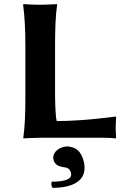

<svg xmlns="http://www.w3.org/2000/svg" viewBox="-20 -668 628 931"><path d="M247 -210V-445C247 -520 249 -592 257 -645L256 -648C256 -648 208 -645 173 -645C139 -645 94 -648 94 -648L92 -645C100 -588 103 -520 103 -445V-200C103 -125 101 -54 93 0L94 3C94 3 143 0 177 0H481C502 0 525 1 541 3L543 0C542 -14 541 -32 541 -42C541 -52 542 -91 543 -99L541 -103C541 -103 389 -81 255 -81C248 -105 247 -193 247 -210ZM238 97C240 125 257 140 297 144C313 146 325 159 325 181C325 199 296 213 231 213C227 222 229 238 236 243C312 243 390 220 390 147C390 118 380 88 365 69C351 51 330 44 308 42H302C266 46 241 67 238 93Z"/></svg>

Font: Libertinus Sans
Style: Bold
Weight: 700
Designer: Philipp H. Poll, Khaled Hosny
Foundry: Caleb Maclennan
Version: Version 7.050;RELEASE